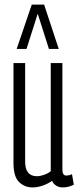

<svg xmlns="http://www.w3.org/2000/svg" viewBox="-20 -810 343 840"><path d="M122 10Q88 10 63.5 -13.5Q39 -37 39 -97V-534H90V-103Q90 -39 142 -39Q155 -39 172.5 -45Q190 -51 202 -61V-534H253V-67Q253 -42 270 -42Q283 -42 295 -48L303 -2Q279 10 255 10Q238 10 225.5 2Q213 -6 208 -19Q190 -6 167 2Q144 10 122 10ZM53 -596 119 -790H173L237 -596H194L145 -750L96 -596Z"/></svg>

Font: Georama Extra Condensed Light
Style: Regular
Weight: 300
Width: 2
Designer: Jean-Baptiste Levee
Foundry: Production Type
Version: Version 1.000